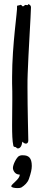

<svg xmlns="http://www.w3.org/2000/svg" viewBox="-20 -688 209 936"><path d="M131 -652C131 -659 128 -662 124 -665C120 -668 117 -669 116 -664C116 -662 110 -663 105 -664C100 -665 99 -658 92 -657C86 -657 86 -668 76 -663C71 -660 62 -664 63 -655C66 -640 39 -471 39 -313C39 -303 39 -292 39 -282C40 -256 40 -230 40 -204C40 -159 39 -115 39 -78C39 -35 40 0 45 22C47 32 57 26 60 32C63 38 84 40 88 7C90 -2 90 6 98 10C105 14 118 14 118 -4C118 -18 114 -158 114 -261C114 -287 114 -310 115 -329C118 -423 131 -625 131 -652ZM135 121C135 81 119 69 92 69C87 69 82 68 72 73C60 81 43 114 43 131C43 142 53 164 76 163C78 185 35 209 35 220C35 226 51 229 66 229C73 229 80 228 84 226C100 216 115 202 121 184C131 155 135 137 135 121Z"/></svg>

Font: Oregano
Style: Regular
Weight: 400
Designer: Astigmatic (AOETI)
Foundry: Astigmatic (AOETI)
Version: Version 1.000